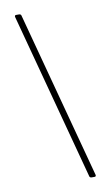

<svg xmlns="http://www.w3.org/2000/svg" viewBox="-99 -827 580 1006"><g transform="rotate(-10 191.0 -324.5)"><path d="M327 120 89 -771C88 -775 83 -778 79 -778H62C57 -778 54 -775 55 -769L293 122C294 126 299 129 303 129H320C325 129 328 126 327 120Z"/></g></svg>

Font: LINE Seed JP_OTF Thin
Style: Regular
Weight: 250
Designer: LY Corporation & Fontrix & Fontworks
Version: Version 1.007